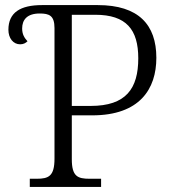

<svg xmlns="http://www.w3.org/2000/svg" viewBox="-20 -734 679 754"><path d="M97 0H377V-32H332C285 -32 262 -41 262 -109V-281H342C529 -281 594 -385 594 -507C594 -637 524 -714 364 -714H145C60 -714 13 -685 13 -617C13 -584 32 -560 59 -560C72 -560 81 -565 88 -572C76 -585 67 -599 67 -622C67 -656 86 -681 136 -681C173 -681 194 -673 194 -624V-111C194 -42 171 -32 124 -32H97ZM336 -318H262V-676H354C476 -676 523 -618 523 -505C523 -386 475 -318 336 -318Z"/></svg>

Font: Noto Serif Light
Style: Regular
Weight: 300
Designer: Monotype Design Team
Foundry: Monotype Imaging Inc.
Version: Version 2.013